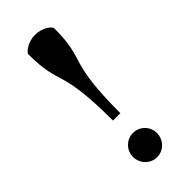

<svg xmlns="http://www.w3.org/2000/svg" viewBox="-205 -639 680 680"><g transform="rotate(-45 135.0 -299.0)"><path d="M70 -573.1C70 -411.1 116 -464.3 116 -195H153C153 -464.3 200 -411.1 200 -573.1C200 -582.2 172.4 -605 135 -605C97.6 -605 70 -580.6 70 -573.1ZM75 -54C75 -20.1 101.9 7.5 135 7.5C168.1 7.5 195 -20.1 195 -54C195 -87.1 168.1 -114 135 -114C101.9 -114 75 -87.1 75 -54Z"/></g></svg>

Font: Prida01
Style: Black
Weight: 900
Designer: gluk
Foundry: gluk
Version: Version 00.072